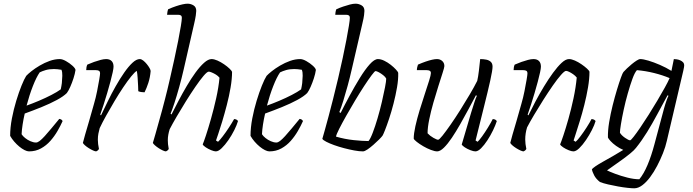

<svg xmlns="http://www.w3.org/2000/svg" viewBox="-20 -820 3752 1040"><path d="M137 0Q127 0 113 -7Q99 -14 84.5 -26Q70 -38 57 -53Q44 -68 35 -84Q35 -129 44.5 -178.5Q54 -228 68 -274Q82 -320 96.5 -356Q111 -392 122 -409Q131 -419 150.5 -434.5Q170 -450 195.5 -465Q221 -480 249 -490Q277 -500 304 -500Q318 -500 337.5 -489Q357 -478 372.5 -464Q388 -450 389 -441Q386 -420 378 -395.5Q370 -371 360.5 -349.5Q351 -328 342 -316Q324 -298 288 -278.5Q252 -259 206.5 -240.5Q161 -222 114 -205Q107 -175 102.5 -145.5Q98 -116 97 -93Q103 -83 116 -72.5Q129 -62 145 -55Q161 -48 175 -48Q184 -48 195.5 -57Q207 -66 222.5 -83Q238 -100 257.5 -123.5Q277 -147 301 -176Q308 -175 312.5 -172Q317 -169 319 -164Q308 -139 291.5 -110.5Q275 -82 253 -57Q231 -32 202 -16Q173 0 137 0ZM124 -248Q155 -259 190.5 -274Q226 -289 258 -305.5Q290 -322 309 -336Q311 -343 312.5 -353.5Q314 -364 315 -370Q317 -390 317.5 -409.5Q318 -429 313 -442Q302 -444 291 -445Q280 -446 272 -446Q247 -446 228 -440.5Q209 -435 195 -428Q177 -402 158 -353.5Q139 -305 124 -248Z M501 0Q495 0 484 -5Q473 -10 461 -17.5Q449 -25 440 -33Q431 -41 429 -46Q432 -59 441 -90.5Q450 -122 463 -165.5Q476 -209 489 -257Q499 -291 506 -326.5Q513 -362 517.5 -388.5Q522 -415 522 -422Q522 -433 516 -436.5Q510 -440 499 -440H447Q447 -448 448.5 -456Q450 -464 453 -470Q471 -478 489.5 -484.5Q508 -491 525 -495.5Q542 -500 555 -500Q574 -500 584.5 -489.5Q595 -479 595 -459Q595 -450 590.5 -428.5Q586 -407 578 -377.5Q570 -348 560.5 -315.5Q551 -283 541 -252.5Q531 -222 523 -199L527 -195Q544 -230 564 -271.5Q584 -313 607 -353.5Q630 -394 653 -427Q676 -460 697.5 -480Q719 -500 737 -500Q746 -500 756 -492Q766 -484 775 -473Q784 -462 790 -451.5Q796 -441 796 -435Q793 -400 783.5 -371Q774 -342 763 -320Q754 -320 744.5 -321.5Q735 -323 729 -326Q729 -335 728 -355.5Q727 -376 725.5 -399Q724 -422 721 -436Q710 -430 690.5 -406Q671 -382 647.5 -347Q624 -312 600.5 -272.5Q577 -233 555.5 -194.5Q534 -156 520 -126Q516 -112 513 -96.5Q510 -81 510 -63Q510 -52 511.5 -39.5Q513 -27 516 -13Q514 -10 511.5 -7Q509 -4 501 0Z M879 0Q873 0 862 -5Q851 -10 839.5 -17.5Q828 -25 819 -33Q810 -41 808 -46Q814 -65 822 -94Q830 -123 839.5 -156.5Q849 -190 858 -223Q867 -256 874 -284Q887 -334 899.5 -389Q912 -444 924 -498Q936 -552 945 -598.5Q954 -645 959.5 -678Q965 -711 965 -724Q965 -733 959.5 -736.5Q954 -740 944 -740H885Q885 -746 887 -756Q889 -766 891 -770Q914 -780 933.5 -786.5Q953 -793 969 -796.5Q985 -800 996 -800Q1013 -800 1028 -791Q1043 -782 1043 -761Q1043 -753 1040.5 -736Q1038 -719 1032 -693L975 -444Q964 -396 950.5 -347.5Q937 -299 924.5 -261Q912 -223 904 -204L909 -200Q926 -234 947 -274Q968 -314 991.5 -354Q1015 -394 1039 -427Q1063 -460 1085.5 -480Q1108 -500 1126 -500Q1140 -500 1158 -492Q1176 -484 1193.5 -472Q1211 -460 1223 -448.5Q1235 -437 1237 -431Q1237 -393 1229 -346Q1221 -299 1208.5 -251Q1196 -203 1183.5 -161.5Q1171 -120 1161.5 -92.5Q1152 -65 1150 -59L1161 -52Q1170 -60 1186.5 -81.5Q1203 -103 1220 -129Q1237 -155 1248 -175Q1255 -175 1261 -172Q1267 -169 1269 -164Q1263 -143 1249 -115Q1235 -87 1217 -61Q1199 -35 1181 -17.5Q1163 0 1149 0Q1140 0 1124 -6.5Q1108 -13 1094.5 -22Q1081 -31 1078 -38Q1083 -49 1095.5 -86.5Q1108 -124 1123 -177Q1138 -230 1151 -288Q1164 -346 1169 -399Q1161 -409 1149.5 -416Q1138 -423 1127 -427.5Q1116 -432 1111 -432Q1102 -432 1082.5 -409Q1063 -386 1038 -349.5Q1013 -313 986.5 -270.5Q960 -228 937 -188.5Q914 -149 899 -120Q894 -104 891.5 -89.5Q889 -75 889 -60Q889 -51 890 -39.5Q891 -28 894 -13Q893 -11 890 -7.5Q887 -4 879 0Z M1439 0Q1429 0 1415 -7Q1401 -14 1386.5 -26Q1372 -38 1359 -53Q1346 -68 1337 -84Q1337 -129 1346.5 -178.5Q1356 -228 1370 -274Q1384 -320 1398.5 -356Q1413 -392 1424 -409Q1433 -419 1452.5 -434.5Q1472 -450 1497.5 -465Q1523 -480 1551 -490Q1579 -500 1606 -500Q1620 -500 1639.5 -489Q1659 -478 1674.5 -464Q1690 -450 1691 -441Q1688 -420 1680 -395.5Q1672 -371 1662.5 -349.5Q1653 -328 1644 -316Q1626 -298 1590 -278.5Q1554 -259 1508.5 -240.5Q1463 -222 1416 -205Q1409 -175 1404.5 -145.5Q1400 -116 1399 -93Q1405 -83 1418 -72.5Q1431 -62 1447 -55Q1463 -48 1477 -48Q1486 -48 1497.5 -57Q1509 -66 1524.5 -83Q1540 -100 1559.5 -123.5Q1579 -147 1603 -176Q1610 -175 1614.5 -172Q1619 -169 1621 -164Q1610 -139 1593.5 -110.5Q1577 -82 1555 -57Q1533 -32 1504 -16Q1475 0 1439 0ZM1426 -248Q1457 -259 1492.5 -274Q1528 -289 1560 -305.5Q1592 -322 1611 -336Q1613 -343 1614.5 -353.5Q1616 -364 1617 -370Q1619 -390 1619.5 -409.5Q1620 -429 1615 -442Q1604 -444 1593 -445Q1582 -446 1574 -446Q1549 -446 1530 -440.5Q1511 -435 1497 -428Q1479 -402 1460 -353.5Q1441 -305 1426 -248Z M1946 0Q1926 0 1899 -5Q1872 -10 1843.5 -17.5Q1815 -25 1790 -34Q1765 -43 1747.5 -52Q1730 -61 1726 -68Q1731 -84 1739.5 -115.5Q1748 -147 1760 -190.5Q1772 -234 1784 -283Q1798 -338 1811.5 -395.5Q1825 -453 1836.5 -506.5Q1848 -560 1856.5 -605Q1865 -650 1870 -681Q1875 -712 1875 -724Q1875 -733 1869.5 -736.5Q1864 -740 1854 -740H1796Q1796 -745 1797.5 -754.5Q1799 -764 1802 -770Q1820 -778 1839 -784.5Q1858 -791 1875.5 -795.5Q1893 -800 1906 -800Q1923 -800 1938.5 -791Q1954 -782 1954 -761Q1954 -754 1952 -738Q1950 -722 1943 -693L1885 -443Q1875 -399 1863 -355Q1851 -311 1839.5 -274Q1828 -237 1818 -213L1825 -208Q1847 -252 1874 -302Q1901 -352 1929 -397.5Q1957 -443 1982.5 -471.5Q2008 -500 2027 -500Q2043 -500 2061.5 -491Q2080 -482 2096.5 -469Q2113 -456 2124.5 -443.5Q2136 -431 2137 -425Q2138 -390 2130.5 -346.5Q2123 -303 2111.5 -258.5Q2100 -214 2087.5 -176.5Q2075 -139 2065 -114Q2055 -89 2052 -85Q2047 -78 2033.5 -64.5Q2020 -51 2003 -36Q1986 -21 1970.5 -10.5Q1955 0 1946 0ZM1976 -56Q1986 -67 1999 -101Q2012 -135 2025 -179Q2038 -223 2048.5 -268Q2059 -313 2065.5 -347Q2072 -381 2072 -394Q2068 -403 2056 -412.5Q2044 -422 2032 -428.5Q2020 -435 2014 -435Q2010 -435 1993 -412.5Q1976 -390 1952.5 -354Q1929 -318 1903.5 -275.5Q1878 -233 1855.5 -193Q1833 -153 1817.5 -122.5Q1802 -92 1800 -80Q1848 -66 1896.5 -61Q1945 -56 1976 -56Z M2348 0Q2335 0 2314 -8Q2293 -16 2272.5 -28Q2252 -40 2237.5 -51.5Q2223 -63 2221 -69Q2221 -96 2230 -136.5Q2239 -177 2253 -223Q2267 -269 2281 -311Q2295 -353 2304.5 -383.5Q2314 -414 2314 -424Q2314 -433 2308 -436.5Q2302 -440 2291 -440H2238Q2238 -447 2240 -456Q2242 -465 2244 -470Q2267 -480 2286 -486.5Q2305 -493 2320.5 -496.5Q2336 -500 2347 -500Q2364 -500 2375.5 -489.5Q2387 -479 2387 -462Q2387 -455 2377.5 -425.5Q2368 -396 2354.5 -353.5Q2341 -311 2327.5 -264Q2314 -217 2305 -173Q2296 -129 2296 -98Q2309 -84 2327.5 -73.5Q2346 -63 2353 -63Q2359 -63 2377 -85.5Q2395 -108 2420.5 -144.5Q2446 -181 2473 -224Q2500 -267 2524.5 -308.5Q2549 -350 2565 -382Q2570 -403 2574 -436.5Q2578 -470 2581 -500Q2598 -500 2613.5 -497Q2629 -494 2638.5 -485Q2648 -476 2648 -459Q2648 -440 2635.5 -383.5Q2623 -327 2602 -243.5Q2581 -160 2556 -59L2567 -52Q2576 -60 2591.5 -81.5Q2607 -103 2623 -129Q2639 -155 2649 -175Q2657 -175 2662.5 -172Q2668 -169 2671 -164Q2664 -142 2650.5 -114Q2637 -86 2620 -60Q2603 -34 2586 -17Q2569 0 2555 0Q2545 0 2528 -6.5Q2511 -13 2497.5 -22Q2484 -31 2481 -37L2532 -210Q2542 -242 2549.5 -265.5Q2557 -289 2563 -301L2558 -304Q2540 -270 2518 -229Q2496 -188 2473 -147.5Q2450 -107 2427.5 -73.5Q2405 -40 2384.5 -20Q2364 0 2348 0Z M2816 0Q2810 0 2799 -5Q2788 -10 2776 -17.5Q2764 -25 2755 -33Q2746 -41 2744 -46Q2747 -59 2756 -90.5Q2765 -122 2778 -165.5Q2791 -209 2804 -257Q2814 -291 2821 -326.5Q2828 -362 2832.5 -388.5Q2837 -415 2837 -422Q2837 -433 2831 -436.5Q2825 -440 2814 -440H2762Q2762 -448 2763.5 -456Q2765 -464 2768 -470Q2786 -478 2804.5 -484.5Q2823 -491 2840 -495.5Q2857 -500 2870 -500Q2889 -500 2899.5 -489.5Q2910 -479 2910 -459Q2910 -450 2905.5 -428.5Q2901 -407 2893 -377.5Q2885 -348 2875.5 -315.5Q2866 -283 2856 -252.5Q2846 -222 2838 -199L2842 -195Q2859 -230 2880.5 -270.5Q2902 -311 2926.5 -351.5Q2951 -392 2975.5 -425.5Q3000 -459 3022 -479.5Q3044 -500 3062 -500Q3076 -500 3094 -492Q3112 -484 3129.5 -472Q3147 -460 3159.5 -448.5Q3172 -437 3173 -431Q3173 -393 3165 -346Q3157 -299 3145 -251.5Q3133 -204 3120 -162.5Q3107 -121 3098 -93Q3089 -65 3087 -59L3098 -52Q3107 -59 3124 -81.5Q3141 -104 3158 -130.5Q3175 -157 3184 -175Q3193 -175 3199 -171Q3205 -167 3206 -164Q3200 -143 3186 -115.5Q3172 -88 3154 -61.5Q3136 -35 3118 -17.5Q3100 0 3086 0Q3076 0 3060 -6.5Q3044 -13 3030.5 -22Q3017 -31 3014 -38Q3019 -49 3031.5 -86Q3044 -123 3059 -176Q3074 -229 3086.5 -287.5Q3099 -346 3104 -400Q3096 -410 3084.5 -418Q3073 -426 3062.5 -431Q3052 -436 3046 -436Q3038 -436 3018.5 -414Q2999 -392 2974 -356Q2949 -320 2923 -279Q2897 -238 2873.5 -198.5Q2850 -159 2835 -130Q2830 -114 2827.5 -97.5Q2825 -81 2825 -64Q2825 -52 2826.5 -40Q2828 -28 2831 -13Q2829 -10 2826.5 -7Q2824 -4 2816 0Z M3415 200Q3403 200 3379.5 197.5Q3356 195 3328 190Q3300 185 3274 179Q3248 173 3230 166Q3208 149 3198 129Q3188 109 3186 98Q3189 92 3205 81Q3221 70 3246 56Q3271 42 3300 25.5Q3329 9 3356 -8Q3335 -17 3317 -30Q3299 -43 3287.5 -55.5Q3276 -68 3273 -75Q3272 -112 3279.5 -157.5Q3287 -203 3298.5 -249Q3310 -295 3322 -334.5Q3334 -374 3343.5 -400Q3353 -426 3357 -430Q3364 -438 3376 -449.5Q3388 -461 3402 -472.5Q3416 -484 3428.5 -492Q3441 -500 3448 -500Q3464 -500 3492.5 -491.5Q3521 -483 3554.5 -468.5Q3588 -454 3617 -436L3630 -500Q3637 -500 3646.5 -498.5Q3656 -497 3665 -493Q3674 -489 3680 -482.5Q3686 -476 3686 -465Q3686 -463 3685 -456Q3684 -449 3681 -436L3592 -57Q3585 -25 3571 10Q3557 45 3539.5 78.5Q3522 112 3501.5 139.5Q3481 167 3459 183.5Q3437 200 3415 200ZM3443 151Q3467 122 3487.5 73.5Q3508 25 3525 -39L3577 -233Q3584 -258 3591 -277.5Q3598 -297 3601 -301L3596 -304Q3567 -251 3540 -200.5Q3513 -150 3485 -104.5Q3457 -59 3425 -19Q3415 -6 3393.5 11.5Q3372 29 3347 47Q3322 65 3300.5 80Q3279 95 3268 103Q3282 110 3312.5 121.5Q3343 133 3378.5 142Q3414 151 3443 151ZM3393 -60Q3397 -60 3412 -79Q3427 -98 3448.5 -129.5Q3470 -161 3494 -199Q3518 -237 3540.5 -275Q3563 -313 3581 -345.5Q3599 -378 3607 -397Q3569 -413 3523 -424.5Q3477 -436 3430 -440Q3418 -427 3405.5 -392.5Q3393 -358 3380.5 -314Q3368 -270 3358.5 -226Q3349 -182 3343.5 -148Q3338 -114 3338 -101Q3346 -87 3365.5 -73.5Q3385 -60 3393 -60Z"/></svg>

Font: Texturina 12pt Thin
Style: Italic
Weight: 250
Italic angle: -11°
Designer: Guillermo Torres Carreño
Foundry: Omnibus-Type
Version: Version 1.002